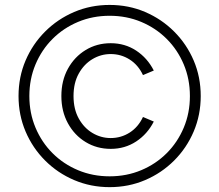

<svg xmlns="http://www.w3.org/2000/svg" viewBox="-20 -751 890 779"><path d="M55.2 -361.3Q55.2 -438.5 83.7 -505.4Q112.3 -572.3 163.1 -623Q213.9 -673.8 281 -702.4Q348.1 -731 424.8 -731Q502 -731 568.8 -702.4Q635.7 -673.8 686.5 -623Q737.3 -572.3 765.9 -505.4Q794.4 -438.5 794.4 -361.3Q794.4 -284.7 765.9 -217.5Q737.3 -150.4 686.5 -99.6Q635.7 -48.8 568.8 -20.3Q502 8.3 424.8 8.3Q348.1 8.3 281 -20.3Q213.9 -48.8 163.1 -99.6Q112.3 -150.4 83.7 -217.5Q55.2 -284.7 55.2 -361.3ZM99.1 -361.3Q99.1 -292.5 124 -233.2Q148.9 -173.8 193.1 -129.6Q237.3 -85.4 296.6 -60.5Q356 -35.6 424.8 -35.6Q493.7 -35.6 553 -60.5Q612.3 -85.4 656.5 -129.6Q700.7 -173.8 725.6 -233.2Q750.5 -292.5 750.5 -361.3Q750.5 -430.2 725.6 -489.5Q700.7 -548.8 656.5 -593Q612.3 -637.2 553 -662.1Q493.7 -687 424.8 -687Q356 -687 296.6 -662.1Q237.3 -637.2 193.1 -593Q148.9 -548.8 124 -489.5Q99.1 -430.2 99.1 -361.3ZM278.3 -361.3Q278.3 -308.1 299.6 -270Q320.8 -231.9 355.2 -211.4Q389.6 -190.9 429.2 -190.9Q471.2 -190.9 506.1 -213.1Q541 -235.4 560.1 -276.4L604 -257.8Q578.1 -207 532.5 -177Q486.8 -147 429.2 -147Q373 -147 327.6 -174.6Q282.2 -202.1 255.6 -250.7Q229 -299.3 229 -361.3Q229 -423.8 255.6 -472.2Q282.2 -520.5 327.6 -548.1Q373 -575.7 429.2 -575.7Q486.8 -575.7 532.5 -545.7Q578.1 -515.6 604 -464.8L560.1 -446.3Q541 -487.3 506.1 -509.5Q471.2 -531.7 429.2 -531.7Q389.6 -531.7 355.2 -511.2Q320.8 -490.7 299.6 -452.6Q278.3 -414.6 278.3 -361.3Z"/></svg>

Font: Giphurs Light
Style: Regular
Weight: 300
Version: Version 0.920; ttfautohint (v1.8.4.7-5d5b)